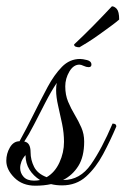

<svg xmlns="http://www.w3.org/2000/svg" viewBox="-32 -585 398 609"><path d="M80 4Q39 4 13.5 -21.5Q-12 -47 -12 -75Q-12 -98 -0.5 -117.5Q11 -137 30 -137L31 -139Q53 -179 73.5 -220.5Q94 -262 119 -309Q140 -348 164.5 -373Q189 -398 222 -398Q230 -398 244 -394.5Q258 -391 258 -380Q258 -372 249 -372Q242 -372 233.5 -376Q225 -380 220 -380Q201 -380 188 -358Q175 -336 175 -311Q175 -284 184 -262.5Q193 -241 205 -221Q217 -201 226 -180.5Q235 -160 235 -136Q235 -88 216.5 -58.5Q198 -29 168 -14H169Q222 -14 256.5 -63.5Q291 -113 325 -193Q337 -193 337 -184Q318 -139 295 -96Q272 -53 241 -25Q210 3 165 3Q146 3 130 -1Q107 4 80 4ZM65 -102Q65 -78 76 -56Q87 -34 116 -23Q142 -38 156.5 -69.5Q171 -101 171 -135Q171 -163 165 -192Q159 -221 152.5 -249Q146 -277 146 -299Q146 -306 146.5 -311.5Q147 -317 148 -322Q130 -295 111.5 -259Q93 -223 76 -190Q59 -157 45 -136Q65 -133 65 -102ZM32 -52Q32 -36 43 -24Q54 -12 76 -12Q86 -12 95 -14Q74 -27 61.5 -47Q49 -67 49 -93Q40 -83 36 -72.5Q32 -62 32 -52ZM220 -435Q213 -435 208 -437Q203 -439 203 -444Q234 -473 264 -503.5Q294 -534 323 -565Q331 -565 338.5 -556.5Q346 -548 346 -523Q337 -515 320 -502.5Q303 -490 283.5 -476Q264 -462 246.5 -451Q229 -440 220 -435Z"/></svg>

Font: Great Vibes
Style: Regular
Weight: 400
Designer: Robert E. Leuschke, Viktoriya Grabowska, Viviana Monsalve, Eben Sorkin
Foundry: Robert E. Leuschke
Version: Version 1.103; ttfautohint (v1.8.4.7-5d5b)